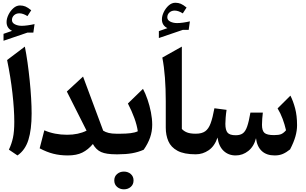

<svg xmlns="http://www.w3.org/2000/svg" viewBox="-20 -1134 2250 1411"><path d="M162.6 -791.5Q173.3 -738.3 182.4 -674.1Q191.4 -609.9 198.2 -543Q205.1 -476.1 208.7 -413.3Q212.4 -350.6 212.4 -299.8Q212.4 -181.6 188.7 -106Q165 -30.3 108.4 8.3L45.4 -34.2Q65.4 -76.2 75.2 -121.6Q85 -167 85 -238.3Q85 -329.1 71.5 -448.5Q58.1 -567.9 32.2 -692.9ZM67.9 -986.8Q67.9 -966.3 89.6 -955.3Q111.3 -944.3 140.1 -944.3Q158.7 -944.3 183.6 -947.8Q208.5 -951.2 233.9 -957L225.1 -894.5H182.1L5.9 -834.5V-885.3L68.8 -907.2Q28.3 -927.2 28.3 -971.7Q28.3 -997.1 42 -1025.4Q55.7 -1053.7 78.1 -1073.7Q100.6 -1093.8 127 -1093.8Q148.9 -1093.8 167 -1086.2Q185.1 -1078.6 209.5 -1058.6L181.6 -1015.6Q149.4 -1036.1 122.1 -1036.1Q98.6 -1036.1 83.3 -1022Q67.9 -1007.8 67.9 -986.8Z M616.2 -173.8 471.2 -461.4 590.3 -571.3 738.3 -173.8Q772.5 -151.4 832.5 -151.4H833V0H832.5Q760.7 0 723.4 -16.6Q686 -33.2 662.6 -75.7Q627.9 -34.2 585.4 -12.9Q543 8.3 478 8.3Q420.4 8.3 371.6 -4.2Q322.8 -16.6 271.5 -43.9L305.7 -176.3Q380.9 -143.6 473.1 -143.6Q555.7 -143.6 616.2 -173.8Z M819.8 191.9Q819.8 162.6 840.6 144.8Q861.3 127 890.6 127Q920.4 127 940.9 144.8Q961.4 162.6 961.4 191.9Q961.4 221.7 940.9 239.5Q920.4 257.3 890.6 257.3Q861.3 257.3 840.6 239.5Q819.8 221.7 819.8 191.9ZM833 0Q823.7 0 818.8 -8.1Q814 -16.1 814 -36.1V-115.7Q814 -135.7 818.8 -143.6Q823.7 -151.4 833 -151.4H868.7Q906.2 -151.4 939 -155.3Q971.7 -159.2 992.7 -169.4Q986.3 -214.4 967.3 -266.6Q948.2 -318.8 919.9 -373.5L1030.8 -481Q1048.8 -447.8 1064.2 -402.8Q1079.6 -357.9 1089.1 -309.6Q1098.6 -261.2 1098.6 -216.8Q1098.6 -168 1083 -123.3Q1067.4 -78.6 1036.1 -33.7Q995.1 -15.6 950.2 -7.8Q905.3 0 847.7 0Z M1316.4 -791.5V-186.5Q1330.6 -170.4 1354 -160.9Q1377.4 -151.4 1418.5 -151.4H1418.9V0H1418.5Q1332 0 1284.2 -26.1Q1236.3 -52.2 1217.3 -96.4Q1198.2 -140.6 1198.2 -195.3V-391.6Q1198.2 -481.4 1192.1 -563Q1186 -644.5 1172.9 -710.9ZM1209.5 -1006.8Q1209.5 -986.3 1231.2 -975.3Q1252.9 -964.4 1281.7 -964.4Q1300.3 -964.4 1325.2 -967.8Q1350.1 -971.2 1375.5 -977.1L1366.7 -914.6H1323.7L1147.5 -854.5V-905.3L1210.4 -927.2Q1169.9 -947.3 1169.9 -991.7Q1169.9 -1017.1 1183.6 -1045.4Q1197.3 -1073.7 1219.7 -1093.8Q1242.2 -1113.8 1268.6 -1113.8Q1290.5 -1113.8 1308.6 -1106.2Q1326.7 -1098.6 1351.1 -1078.6L1323.2 -1035.6Q1291 -1056.2 1263.7 -1056.2Q1240.2 -1056.2 1224.9 -1042Q1209.5 -1027.8 1209.5 -1006.8Z M1998.5 8.3Q1938.5 8.3 1903.6 -24.4Q1868.7 -57.1 1861.3 -118.2Q1846.2 -57.6 1804.9 -24.7Q1763.7 8.3 1711.9 8.3Q1658.7 8.3 1623 -25.6Q1587.4 -59.6 1578.6 -123Q1557.1 -59.6 1513.4 -29.8Q1469.7 0 1418.9 0Q1409.7 0 1404.8 -8.1Q1399.9 -16.1 1399.9 -36.1V-115.7Q1399.9 -135.7 1404.8 -143.6Q1409.7 -151.4 1418.9 -151.4Q1462.4 -151.4 1487.5 -168.9Q1512.7 -186.5 1527.8 -227.5Q1543 -268.6 1555.7 -338.4L1645 -326.7Q1640.6 -298.3 1638.4 -269.8Q1636.2 -241.2 1636.2 -223.6Q1636.2 -178.7 1652.1 -159.4Q1668 -140.1 1712.4 -140.1Q1745.6 -140.1 1764.9 -154.5Q1784.2 -168.9 1796.6 -205.1Q1809.1 -241.2 1820.3 -306.6H1911.6Q1909.2 -289.1 1907.2 -262Q1905.3 -234.9 1905.3 -216.8Q1905.3 -173.3 1923.8 -157.2Q1942.4 -141.1 1994.1 -141.1Q2028.8 -141.1 2046.4 -148.4Q2064 -155.8 2082 -176.8Q2072.3 -219.2 2056.9 -260.7Q2041.5 -302.2 2020 -337.4L2114.3 -431.2Q2134.8 -390.6 2148.9 -337.4Q2163.1 -284.2 2163.1 -213.4Q2163.1 -174.3 2151.1 -131.6Q2139.2 -88.9 2111.8 -36.1Q2084 -13.7 2058.3 -2.7Q2032.7 8.3 1998.5 8.3Z"/></svg>

Font: Pinar DS4-SemiBold
Style: Regular
Weight: 600
Designer: Amin Abedi
Version: Version 2.000